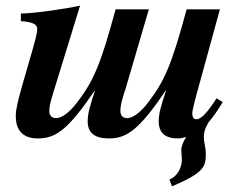

<svg xmlns="http://www.w3.org/2000/svg" viewBox="-20 -482 840 681"><path d="M748 -133C713 -79 693 -59 676 -59C665 -59 662 -70 662 -80C662 -92 674 -137 687 -183L760 -449H642C588 -249 563 -194 505 -118C475 -79 449 -63 431 -63C417 -63 407 -71 407 -88C407 -103 409 -115 422 -158L423 -159L508 -449H390C336 -249 311 -194 253 -118C223 -79 197 -63 179 -63C165 -63 155 -71 155 -88C155 -103 157 -115 171 -160L264 -462C203 -449 105 -435 54 -434V-407C100 -404 112 -394 112 -379C112 -363 103 -333 95 -304L58 -176C44 -126 36 -95 36 -70C36 -17 64 9 114 9C179 9 222 -23 316 -161H317C299 -106 291 -80 291 -51C291 -11 316 9 366 9C431 9 474 -23 568 -161H569C551 -106 543 -80 543 -51C543 -10 567 9 611 9C621 9 630 7 639 4L640 5C632 16 623 36 623 50C623 53 625 78 625 84C625 106 615 140 581 155L590 179C703 131 710 109 710 65C710 39 703 26 703 3C703 -9 705 -24 721 -50C737 -68 753 -92 770 -120Z"/></svg>

Font: XITS
Style: Bold Italic
Weight: 700
Italic angle: -16.33°
Designer: MicroPress Inc., with final additions and corrections provided by Coen Hoffman, Elsevier (retired)
Version: Version 1.105